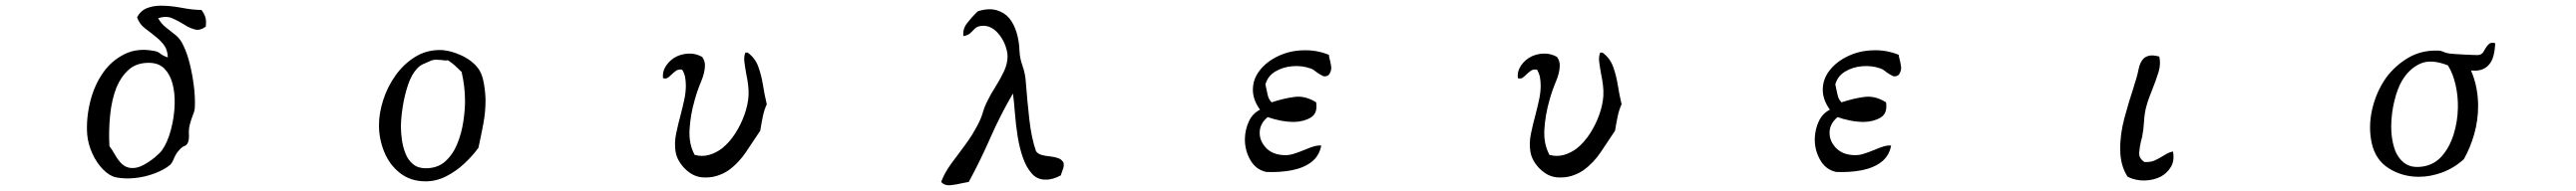

<svg xmlns="http://www.w3.org/2000/svg" viewBox="-20 -668 9040 672"><path d="M702 -574Q682 -560 665.5 -564Q649 -568 632 -578Q629 -580 624 -583Q605 -595 584 -604Q563 -613 535 -604Q546 -584 563 -571Q580 -558 597 -544Q614 -530 624 -507Q637 -480 646 -443.5Q655 -407 660 -368.5Q665 -330 664 -295Q664 -280 657.5 -264.5Q651 -249 646 -229Q642 -213 643 -194.5Q644 -176 639 -165Q635 -157 626 -153.5Q617 -150 609 -140Q597 -127 590.5 -110.5Q584 -94 576 -87Q555 -70 521.5 -57.5Q488 -45 452.5 -41.5Q417 -38 387 -44Q364 -49 341.5 -72Q319 -95 304 -128Q289 -161 286 -195Q282 -251 296.5 -310Q311 -369 343 -414Q372 -455 417 -477.5Q462 -500 520 -489Q534 -487 542.5 -479.5Q551 -472 569 -466Q568 -492 556.5 -508Q545 -524 530 -536Q511 -552 490.5 -567Q470 -582 461 -607Q473 -630 495 -639Q517 -648 544 -648Q579 -648 618 -640.5Q657 -633 687 -633Q695 -623 700 -609.5Q705 -596 702 -574ZM593 -303Q594 -341 585.5 -373.5Q577 -406 557 -426.5Q537 -447 502 -447Q459 -447 432 -423Q405 -399 389 -361Q372 -318 366.5 -263Q361 -208 364 -154Q375 -139 384.5 -122Q394 -105 407 -92Q420 -79 439 -77Q460 -75 482.5 -87Q505 -99 523.5 -114.5Q542 -130 549 -140Q568 -167 580 -212Q592 -257 593 -303Z M1684 -315Q1684 -273 1676 -231Q1668 -189 1659 -148Q1639 -120 1609.5 -92.5Q1580 -65 1545.5 -47.5Q1511 -30 1474 -30Q1421 -30 1384 -59Q1347 -88 1328.5 -133.5Q1310 -179 1310 -227Q1310 -270 1325 -316.5Q1340 -363 1368 -402.5Q1396 -442 1435.5 -467Q1475 -492 1523 -492Q1557 -492 1596 -474.5Q1635 -457 1656 -430Q1672 -411 1678 -375.5Q1684 -340 1684 -315ZM1612 -312Q1612 -364 1600 -415Q1589 -426 1577.5 -436.5Q1566 -447 1552 -456Q1546 -455 1540 -455.5Q1534 -456 1528 -457Q1523 -457 1519 -457.5Q1515 -458 1511 -458Q1499 -458 1489 -453Q1477 -448 1465 -442.5Q1453 -437 1444 -427Q1424 -406 1411.5 -368Q1399 -330 1393 -290Q1387 -250 1387 -222Q1387 -201 1390.5 -176Q1394 -151 1403 -128Q1412 -105 1429.5 -90.5Q1447 -76 1474 -76Q1516 -76 1543 -100.5Q1570 -125 1585 -162.5Q1600 -200 1606 -240Q1612 -280 1612 -312Z M2671 -301Q2662 -282 2657 -257.5Q2652 -233 2648 -208Q2625 -174 2599 -134.5Q2573 -95 2537 -69Q2518 -56 2495 -49Q2472 -42 2444 -44Q2421 -46 2401 -60Q2381 -74 2367.5 -94Q2354 -114 2351 -134Q2346 -165 2353 -198.5Q2360 -232 2369 -265Q2376 -292 2381.5 -317.5Q2387 -343 2387 -367Q2387 -382 2384.5 -396Q2382 -410 2374 -423Q2361 -425 2352.5 -419Q2344 -413 2337 -406Q2330 -399 2323.5 -394.5Q2317 -390 2307 -393Q2304 -417 2318.5 -438Q2333 -459 2356 -470Q2376 -479 2399 -479.5Q2422 -480 2444 -468Q2454 -455 2454 -438Q2454 -413 2440.5 -381Q2427 -349 2418 -316Q2403 -264 2400 -212.5Q2397 -161 2418 -123Q2444 -116 2468.5 -123Q2493 -130 2514 -146Q2540 -167 2560 -198Q2580 -229 2592.5 -264Q2605 -299 2607 -331Q2608 -350 2605.5 -369.5Q2603 -389 2599 -408Q2595 -430 2592.5 -449.5Q2590 -469 2596 -483H2604Q2630 -464 2641 -434Q2652 -404 2657.5 -369.5Q2663 -335 2671 -301Z M3713 -94Q3714 -84 3712 -78Q3710 -72 3708 -66Q3707 -63 3705.5 -59Q3704 -55 3703 -51Q3675 -36 3652 -36Q3621 -35 3601.5 -57Q3582 -79 3570 -113Q3558 -147 3551.5 -188Q3545 -229 3542 -268.5Q3539 -308 3535 -339Q3492 -266 3456.5 -185Q3421 -104 3380 -28Q3375 -27 3370 -26Q3365 -25 3359 -24Q3339 -19 3317 -16.5Q3295 -14 3283 -28Q3295 -60 3317.5 -91Q3340 -122 3366 -156.5Q3392 -191 3413 -232Q3423 -251 3429.5 -273Q3436 -295 3446 -314Q3456 -335 3472.5 -361Q3489 -387 3502.5 -415Q3516 -443 3516 -469Q3516 -485 3509 -505.5Q3502 -526 3489 -543Q3477 -560 3460.5 -569.5Q3444 -579 3424 -577Q3409 -575 3401.5 -567.5Q3394 -560 3386 -552Q3378 -544 3361 -541Q3358 -566 3374 -586.5Q3390 -607 3406 -623Q3411 -627 3413 -629Q3451 -640 3478 -632Q3505 -624 3522 -604Q3539 -583 3548 -552.5Q3557 -522 3558 -488Q3559 -463 3568.5 -436.5Q3578 -410 3580 -381Q3585 -314 3592.5 -247.5Q3600 -181 3616 -136Q3623 -126 3637 -122.5Q3651 -119 3666.5 -117.5Q3682 -116 3695 -111Q3708 -106 3713 -94Z M4644 -405Q4632 -396 4622 -401Q4612 -406 4602 -413Q4597 -417 4591.5 -421Q4586 -425 4580 -427Q4549 -438 4515 -435Q4481 -432 4455 -416Q4429 -400 4421 -371Q4425 -354 4428.5 -336Q4432 -318 4443 -308Q4485 -322 4523 -327Q4561 -332 4599 -308Q4605 -270 4581 -255Q4557 -240 4522 -239Q4497 -239 4472.5 -244Q4448 -249 4429 -256Q4399 -231 4401 -197Q4402 -171 4422 -149Q4442 -127 4476 -123Q4499 -120 4519.5 -126.5Q4540 -133 4559 -141Q4575 -148 4589.5 -152.5Q4604 -157 4617 -156Q4610 -119 4582.5 -98Q4555 -77 4513.5 -69Q4472 -61 4424 -63Q4387 -71 4367.5 -106Q4348 -141 4349 -181Q4350 -213 4363 -241Q4376 -269 4402 -282Q4377 -317 4377 -352Q4377 -390 4401.5 -421Q4426 -452 4466.5 -471Q4507 -490 4553 -491Q4600 -493 4644 -475Q4644 -469 4645.5 -464Q4647 -459 4648 -454Q4651 -442 4652 -430.5Q4653 -419 4644 -405Z M5671 -301Q5662 -282 5657 -257.5Q5652 -233 5648 -208Q5625 -174 5599 -134.5Q5573 -95 5537 -69Q5518 -56 5495 -49Q5472 -42 5444 -44Q5421 -46 5401 -60Q5381 -74 5367.5 -94Q5354 -114 5351 -134Q5346 -165 5353 -198.5Q5360 -232 5369 -265Q5376 -292 5381.5 -317.5Q5387 -343 5387 -367Q5387 -382 5384.5 -396Q5382 -410 5374 -423Q5361 -425 5352.5 -419Q5344 -413 5337 -406Q5330 -399 5323.5 -394.5Q5317 -390 5307 -393Q5304 -417 5318.5 -438Q5333 -459 5356 -470Q5376 -479 5399 -479.5Q5422 -480 5444 -468Q5454 -455 5454 -438Q5454 -413 5440.5 -381Q5427 -349 5418 -316Q5403 -264 5400 -212.5Q5397 -161 5418 -123Q5444 -116 5468.5 -123Q5493 -130 5514 -146Q5540 -167 5560 -198Q5580 -229 5592.5 -264Q5605 -299 5607 -331Q5608 -350 5605.5 -369.5Q5603 -389 5599 -408Q5595 -430 5592.5 -449.5Q5590 -469 5596 -483H5604Q5630 -464 5641 -434Q5652 -404 5657.5 -369.5Q5663 -335 5671 -301Z M6644 -405Q6632 -396 6622 -401Q6612 -406 6602 -413Q6597 -417 6591.5 -421Q6586 -425 6580 -427Q6549 -438 6515 -435Q6481 -432 6455 -416Q6429 -400 6421 -371Q6425 -354 6428.5 -336Q6432 -318 6443 -308Q6485 -322 6523 -327Q6561 -332 6599 -308Q6605 -270 6581 -255Q6557 -240 6522 -239Q6497 -239 6472.5 -244Q6448 -249 6429 -256Q6399 -231 6401 -197Q6402 -171 6422 -149Q6442 -127 6476 -123Q6499 -120 6519.5 -126.5Q6540 -133 6559 -141Q6575 -148 6589.5 -152.5Q6604 -157 6617 -156Q6610 -119 6582.5 -98Q6555 -77 6513.5 -69Q6472 -61 6424 -63Q6387 -71 6367.5 -106Q6348 -141 6349 -181Q6350 -213 6363 -241Q6376 -269 6402 -282Q6377 -317 6377 -352Q6377 -390 6401.5 -421Q6426 -452 6466.5 -471Q6507 -490 6553 -491Q6600 -493 6644 -475Q6644 -469 6645.5 -464Q6647 -459 6648 -454Q6651 -442 6652 -430.5Q6653 -419 6644 -405Z M7606 -135Q7612 -104 7599.5 -82Q7587 -60 7564 -47Q7539 -34 7507.5 -33Q7476 -32 7447 -46Q7434 -66 7427.5 -90Q7421 -114 7421 -141Q7420 -195 7436 -254Q7452 -313 7468 -361Q7470 -368 7472 -374.5Q7474 -381 7476 -387Q7482 -407 7486 -427Q7490 -447 7501 -460Q7509 -469 7522.5 -472Q7536 -475 7558 -469Q7564 -443 7555.5 -415Q7547 -387 7535 -357Q7529 -342 7523 -326Q7517 -310 7513 -295Q7506 -270 7504.5 -241Q7503 -212 7498 -187Q7497 -183 7496 -179.5Q7495 -176 7494 -172Q7489 -151 7487.5 -131Q7486 -111 7506 -98Q7528 -97 7542 -103.5Q7556 -110 7569 -118Q7577 -123 7586 -128Q7595 -133 7606 -135Z M8737 -516Q8736 -491 8730.5 -470.5Q8725 -450 8712 -437Q8702 -427 8687.5 -422.5Q8673 -418 8652 -420Q8665 -390 8671 -358.5Q8677 -327 8677 -295Q8677 -245 8663.5 -197Q8650 -149 8627 -108Q8593 -77 8551.5 -61.5Q8510 -46 8469 -46Q8411 -46 8364 -75.5Q8317 -105 8304 -163Q8291 -221 8305 -282.5Q8319 -344 8353 -393Q8385 -437 8431.5 -464.5Q8478 -492 8537 -490Q8546 -490 8554.5 -486Q8563 -482 8574 -480Q8579 -479 8594.5 -478Q8610 -477 8629 -476Q8648 -475 8663 -474.5Q8678 -474 8682 -475Q8691 -478 8695.5 -485.5Q8700 -493 8704 -500Q8709 -508 8716 -514Q8723 -520 8737 -516ZM8606 -288Q8607 -329 8598 -369Q8589 -409 8571 -438Q8513 -461 8475 -444.5Q8437 -428 8411 -386Q8394 -358 8383 -312.5Q8372 -267 8372 -222Q8372 -182 8382.5 -148Q8393 -114 8417.5 -95Q8442 -76 8482 -82Q8523 -88 8550 -119Q8577 -150 8591 -195Q8605 -240 8606 -288Z"/></svg>

Font: Yuji Mai
Style: Regular
Weight: 400
Designer: Kataoka Yuji
Foundry: Kinuta Font Factory
Version: Version 3.002